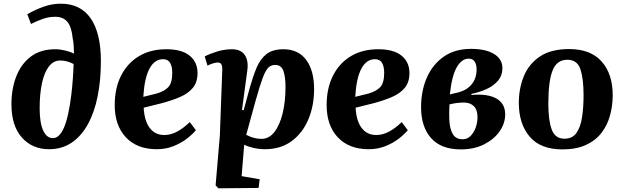

<svg xmlns="http://www.w3.org/2000/svg" viewBox="-20 -795 3383 1041"><path d="M128 -718Q168 -741 214.5 -758Q261 -775 309 -775Q417 -775 472 -695Q527 -615 527 -464Q527 -361 509.5 -273.5Q492 -186 456.5 -121.5Q421 -57 368.5 -21.5Q316 14 246 14Q155 14 98.5 -49.5Q42 -113 42 -230Q42 -314 68.5 -381.5Q95 -449 147.5 -488.5Q200 -528 280 -528Q305 -528 334 -521Q363 -514 381 -504Q381 -526 379.5 -547.5Q378 -569 374 -588Q368 -650 345 -677Q322 -704 279 -704Q245 -704 212 -692.5Q179 -681 148 -665ZM267 -46Q302 -46 327 -103.5Q352 -161 367 -284Q377 -372 379 -448Q361 -457 344 -462Q327 -467 306 -467Q270 -467 245 -434.5Q220 -402 207.5 -343.5Q195 -285 195 -209Q195 -129 214 -87.5Q233 -46 267 -46Z M882 -528Q966 -528 1008.5 -493Q1051 -458 1051 -399Q1051 -349 1025.5 -318.5Q1000 -288 956 -269Q912 -250 855 -235L759 -211Q763 -139 792 -101Q821 -63 871 -63Q907 -63 941.5 -82Q976 -101 1009 -133L1042 -89Q1023 -66 991.5 -42Q960 -18 919 -2Q878 14 830 14Q723 14 662.5 -50.5Q602 -115 602 -225Q602 -317 636.5 -385Q671 -453 733.5 -490.5Q796 -528 882 -528ZM914 -400Q914 -434 902.5 -454Q891 -474 864 -474Q818 -474 790.5 -423Q763 -372 757 -270L826 -287Q870 -299 892 -322Q914 -345 914 -400Z M1185 -413Q1186 -436 1180.5 -446Q1175 -456 1160 -456Q1149 -456 1132 -450.5Q1115 -445 1105 -439L1090 -489Q1114 -502 1155 -515Q1196 -528 1237 -528Q1286 -528 1307 -497Q1328 -466 1321 -414L1292 -199L1301 -197L1335 -322Q1352 -382 1371.5 -428.5Q1391 -475 1424.5 -501.5Q1458 -528 1517 -528Q1597 -528 1640 -470.5Q1683 -413 1683 -312Q1683 -222 1652 -148Q1621 -74 1561.5 -30Q1502 14 1416 14Q1384 14 1353 6.5Q1322 -1 1304 -10L1290 160L1388 177L1382 224L1164 226L1149 210L1172 -60ZM1472 -443Q1450 -443 1435 -428.5Q1420 -414 1404 -371.5Q1388 -329 1365 -246L1315 -64Q1334 -54 1355 -48Q1376 -42 1397 -42Q1439 -42 1468 -79.5Q1497 -117 1512.5 -181Q1528 -245 1528 -324Q1528 -378 1516.5 -410.5Q1505 -443 1472 -443Z M2031 -528Q2115 -528 2157.5 -493Q2200 -458 2200 -399Q2200 -349 2174.5 -318.5Q2149 -288 2105 -269Q2061 -250 2004 -235L1908 -211Q1912 -139 1941 -101Q1970 -63 2020 -63Q2056 -63 2090.5 -82Q2125 -101 2158 -133L2191 -89Q2172 -66 2140.5 -42Q2109 -18 2068 -2Q2027 14 1979 14Q1872 14 1811.5 -50.5Q1751 -115 1751 -225Q1751 -317 1785.5 -385Q1820 -453 1882.5 -490.5Q1945 -528 2031 -528ZM2063 -400Q2063 -434 2051.5 -454Q2040 -474 2013 -474Q1967 -474 1939.5 -423Q1912 -372 1906 -270L1975 -287Q2019 -299 2041 -322Q2063 -345 2063 -400Z M2479 15Q2372 15 2317.5 -46Q2263 -107 2263 -214Q2263 -302 2294 -373.5Q2325 -445 2385.5 -487.5Q2446 -530 2534 -530Q2613 -530 2658.5 -502.5Q2704 -475 2704 -425Q2704 -386 2680.5 -358Q2657 -330 2619 -312.5Q2581 -295 2536 -286V-280Q2623 -288 2671 -261Q2719 -234 2719 -175Q2719 -126 2689 -83Q2659 -40 2605 -12.5Q2551 15 2479 15ZM2419 -283 2469 -295Q2514 -308 2539 -340Q2564 -372 2564 -419Q2564 -444 2554 -460.5Q2544 -477 2521 -477Q2484 -477 2457 -431.5Q2430 -386 2419 -283ZM2488 -40Q2514 -40 2532 -58.5Q2550 -77 2559.5 -104.5Q2569 -132 2569 -160Q2569 -200 2549 -219.5Q2529 -239 2496 -239Q2477 -239 2456.5 -236.5Q2436 -234 2417 -229Q2416 -208 2415.5 -187.5Q2415 -167 2416 -147Q2418 -98 2434.5 -69Q2451 -40 2488 -40Z M3030 15Q2910 15 2851.5 -54.5Q2793 -124 2793 -237Q2793 -315 2820 -381.5Q2847 -448 2907 -488.5Q2967 -529 3066 -529Q3182 -529 3242 -461.5Q3302 -394 3302 -279Q3302 -222 3287.5 -169Q3273 -116 3241 -74.5Q3209 -33 3156.5 -9Q3104 15 3030 15ZM3040 -43Q3084 -43 3106 -75Q3128 -107 3136 -160.5Q3144 -214 3144 -279Q3144 -368 3127 -419.5Q3110 -471 3056 -471Q2999 -471 2976 -413Q2953 -355 2953 -233Q2953 -142 2971.5 -92.5Q2990 -43 3040 -43Z"/></svg>

Font: Literata 36pt
Style: Bold Italic
Weight: 700
Italic angle: -2°
Designer: Latin by Veronika Burian and Jose Scaglione. Greek by Irene Vlachou. Cyrillic by Vera Evstafieva
Foundry: TypeTogether
Version: Version 3.002